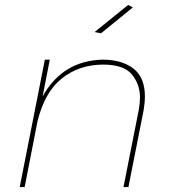

<svg xmlns="http://www.w3.org/2000/svg" viewBox="-20 -759 686 779"><path d="M390 -624 364 -629 500 -739 519 -729ZM501 0H481L543 -313Q548 -343 548 -363Q548 -416 515.5 -456.5Q483 -497 397 -497Q300 -496 230.5 -440.5Q161 -385 132 -266L80 0H60L162 -517H182L153 -368Q234 -513 397 -517Q473 -517 520.5 -481.5Q568 -446 568 -366Q568 -345 563 -313Z"/></svg>

Font: Argentum Sans Thin
Style: Italic
Weight: 100
Italic angle: -11°
Designer: Julieta Ulanovsky (font), Cristiano Sobral (main changes and remaster)
Foundry: Julieta Ulanovsky (font), Cristiano Sobral (main changes and remaster)
Version: Version 2.007;June 15, 2022;FontCreator 14.0.0.2814 64-bit; 